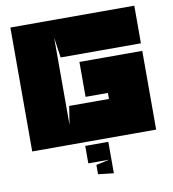

<svg xmlns="http://www.w3.org/2000/svg" viewBox="-89 -717 878 975"><g transform="rotate(-10 350.0 -229.0)"><path d="M669 -445V-639H30V0C241 0 459 0 669 0C669 -136 669 -271 669 -406H345V-226H460V-195H255L240 -100C240 -393 240 -257 240 -550L255 -445C389 -445 534 -445 669 -445ZM339 172V124L408 109H300V19H419V181Z"/></g></svg>

Font: Banana Brick
Style: Regular
Weight: 400
Designer: artmaker
Foundry: artmaker
Version: Version 4.000 2011 initial release